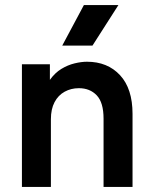

<svg xmlns="http://www.w3.org/2000/svg" viewBox="-20 -742 607 762"><path d="M67 0V-487H178V-353H147Q158 -397 178 -425Q198 -453 223.5 -468.5Q249 -484 276 -490.5Q303 -497 325 -497Q407 -497 456.5 -443.5Q506 -390 506 -290V0H391V-271Q391 -335 364 -363.5Q337 -392 293 -392Q262 -392 236.5 -378Q211 -364 196.5 -336.5Q182 -309 182 -269V0ZM227 -561 313 -722H450L347 -561Z"/></svg>

Font: SUSE SemiBold
Style: Regular
Weight: 600
Designer: Rene Bieder
Foundry: SUSE
Version: Version 1.000